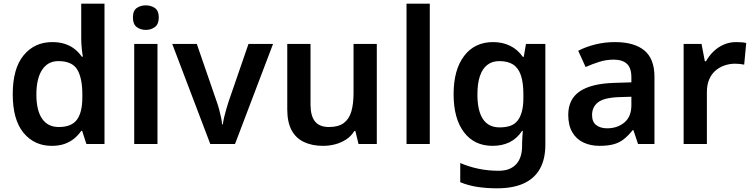

<svg xmlns="http://www.w3.org/2000/svg" viewBox="-20 -780 4081 1040"><path d="M260 10Q166 10 107.5 -60.5Q49 -131 49 -270Q49 -409 108 -480.5Q167 -552 263 -552Q303 -552 333.5 -541.5Q364 -531 386 -513Q408 -495 423 -473H429Q426 -487 423 -516Q420 -545 420 -570V-760H546V0H448L425 -71H420Q405 -49 383 -30.5Q361 -12 331 -1Q301 10 260 10ZM298 -92Q368 -92 397 -132Q426 -172 426 -253V-269Q426 -357 398.5 -403Q371 -449 296 -449Q239 -449 208 -401.5Q177 -354 177 -268Q177 -182 208 -137Q239 -92 298 -92Z M833 -542V0H707V-542ZM770 -751Q798 -751 819 -736.5Q840 -722 840 -685Q840 -649 819 -633.5Q798 -618 770 -618Q741 -618 720.5 -633.5Q700 -649 700 -685Q700 -722 720.5 -736.5Q741 -751 770 -751Z M1119 0 913 -542H1046L1154 -229Q1161 -210 1167 -187.5Q1173 -165 1177.5 -143.5Q1182 -122 1183 -106H1187Q1189 -123 1194 -144.5Q1199 -166 1205.5 -188Q1212 -210 1218 -229L1326 -542H1459L1253 0Z M2021 -542V0H1922L1905 -70H1899Q1882 -42 1855 -24.5Q1828 -7 1796 1.5Q1764 10 1730 10Q1670 10 1626 -11Q1582 -32 1559 -75.5Q1536 -119 1536 -188V-542H1662V-213Q1662 -153 1686 -122.5Q1710 -92 1762 -92Q1813 -92 1842 -113.5Q1871 -135 1883 -176Q1895 -217 1895 -277V-542Z M2308 0H2182V-760H2308Z M2651 -552Q2702 -552 2743 -532Q2784 -512 2812 -472H2817L2829 -542H2934V4Q2934 81 2905 133.5Q2876 186 2818 213Q2760 240 2673 240Q2615 240 2566 232.5Q2517 225 2473 207V103Q2519 123 2571.5 134Q2624 145 2681 145Q2743 145 2775.5 110Q2808 75 2808 10V-4Q2808 -19 2809.5 -39Q2811 -59 2812 -71H2808Q2780 -29 2740 -9.5Q2700 10 2648 10Q2549 10 2493 -64Q2437 -138 2437 -270Q2437 -402 2494 -477Q2551 -552 2651 -552ZM2684 -449Q2646 -449 2619.5 -428.5Q2593 -408 2579.5 -368Q2566 -328 2566 -268Q2566 -180 2596 -135Q2626 -90 2686 -90Q2720 -90 2744 -98.5Q2768 -107 2783.5 -126.5Q2799 -146 2807 -176.5Q2815 -207 2815 -250V-269Q2815 -334 2801 -373.5Q2787 -413 2758.5 -431Q2730 -449 2684 -449Z M3311 -552Q3416 -552 3470.5 -506.5Q3525 -461 3525 -364V0H3436L3411 -75H3407Q3384 -46 3359.5 -26.5Q3335 -7 3303.5 1.5Q3272 10 3227 10Q3179 10 3140.5 -8Q3102 -26 3080 -63.5Q3058 -101 3058 -158Q3058 -242 3119.5 -284.5Q3181 -327 3306 -331L3400 -334V-361Q3400 -413 3375 -435Q3350 -457 3305 -457Q3264 -457 3226 -445Q3188 -433 3152 -417L3112 -505Q3152 -526 3203.5 -539Q3255 -552 3311 -552ZM3334 -254Q3251 -251 3219 -225.5Q3187 -200 3187 -157Q3187 -119 3210 -102Q3233 -85 3269 -85Q3324 -85 3362 -116.5Q3400 -148 3400 -210V-256Z M3967 -552Q3979 -552 3995 -551Q4011 -550 4022 -547L4011 -430Q4002 -432 3987.5 -433.5Q3973 -435 3962 -435Q3932 -435 3904.5 -425.5Q3877 -416 3855.5 -397.5Q3834 -379 3821.5 -350Q3809 -321 3809 -281V0H3683V-542H3780L3798 -448H3804Q3820 -477 3844 -500.5Q3868 -524 3899.5 -538Q3931 -552 3967 -552Z"/></svg>

Font: Noto Sans Hebrew SemiBold
Style: Regular
Weight: 600
Designer: Monotype Design Team
Foundry: Monotype Imaging Inc.
Version: Version 2.003